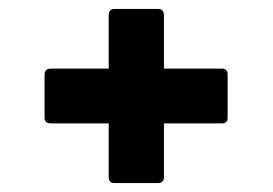

<svg xmlns="http://www.w3.org/2000/svg" viewBox="-20 -516 612 431"><path d="M238 -105Q224 -105 224 -118V-239H94Q80 -239 80 -252V-348Q80 -362 94 -362H224V-482Q224 -496 238 -496H334Q348 -496 348 -482V-362H478Q491 -362 491 -348V-252Q491 -239 478 -239H348V-118Q348 -105 334 -105Z"/></svg>

Font: Sofia Sans Semi Condensed Black
Style: Regular
Weight: 900
Designer: Botio Nikoltchev, Ani Petrova
Foundry: lettersoup
Version: Version 4.100; ttfautohint (v1.8.4.7-5d5b)